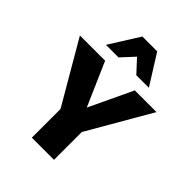

<svg xmlns="http://www.w3.org/2000/svg" viewBox="-257 -1058 1189 1189"><g transform="rotate(45 337.5 -463.5)"><path d="M256 -222 2 -658H223L378 -303ZM239 0V-330H433V0ZM417 -216 315 -303 483 -658H673ZM423 -731 313 -850 280 -927H410L533 -731ZM157 -731 280 -927H410L377 -850L267 -731Z"/></g></svg>

Font: Ysabeau SC Black
Style: Regular
Weight: 900
Designer: Christian Thalmann (Catharsis Fonts)
Version: Version 2.001;gftools[0.9.30]; featfreeze: smcp